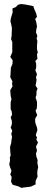

<svg xmlns="http://www.w3.org/2000/svg" viewBox="-20 -725 236 955"><path d="M88 210 71 202 43 194 35 179 38 155 31 143 37 125 30 106 26 93 30 73 29 58 33 49 31 26 30 6 36 -15 37 -28 40 -44 36 -59 41 -75 33 -90 39 -107V-123L33 -142L40 -154L38 -171L33 -183V-203V-216L37 -231L33 -250L31 -276L42 -295L40 -311L42 -320L31 -341L32 -351L33 -367L34 -388L42 -407L43 -425L31 -442L36 -453L41 -465V-496V-516L35 -531L38 -547V-558L39 -575V-588L35 -607L32 -619L34 -634L43 -664L42 -683L59 -690L69 -701L84 -705L103 -703L113 -701L135 -697L146 -694L150 -681L160 -658L164 -641L155 -631L161 -612L164 -593L161 -580L159 -564L166 -546L162 -534L166 -521L164 -499V-480L168 -464L164 -455L166 -432L156 -422L160 -407V-389L156 -375L164 -356L159 -340L162 -328L157 -299L167 -284L162 -273L161 -251L157 -240L164 -218V-200L163 -186L157 -174L165 -152L155 -135V-119L158 -107L163 -94L166 -79L158 -53L164 -41L161 -31L169 -16L159 4L164 24L159 39L161 54L167 71L166 87L170 106L167 119L165 137L167 153L157 175V192L134 203L120 205L94 208Z"/></svg>

Font: Winky Rough Medium
Style: Regular
Weight: 500
Designer: Simon Atzbach
Foundry: typofactur
Version: Version 1.206; ttfautohint (v1.8.4.7-5d5b)